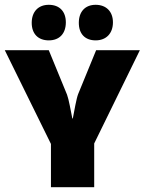

<svg xmlns="http://www.w3.org/2000/svg" viewBox="-27 -779 602 799"><path d="M176 -611C221 -611 247 -640 247 -686C247 -731 221 -759 176 -759C132 -759 105 -730 105 -684C105 -638 132 -611 176 -611ZM371 -611C415 -611 443 -640 443 -686C443 -731 415 -759 371 -759C327 -759 301 -730 301 -684C301 -638 327 -611 371 -611ZM555 -570H373L298 -387C291 -369 282 -317 276 -286H274C268 -316 259 -367 252 -385L176 -570H-7L185 -180V0H365V-182Z"/></svg>

Font: FilmFarsi Display
Style: Regular
Weight: 400
Designer: Borna Izadpanah
Foundry: Borna Izadpanah
Version: Version 1.000;PS 001.000;hotconv 1.0.88;makeotf.lib2.5.64775